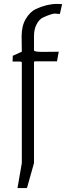

<svg xmlns="http://www.w3.org/2000/svg" viewBox="-20 -756 337 977"><path d="M153 -500Q153 -492 195.5 -492Q238 -492 256 -492.5Q274 -493 279 -493L270 -444H161Q153 -444 153 -440V74L118 198L115 201H69L91 74V-438Q91 -443 78 -443H44L45 -472Q86 -491 91 -493V-494L90 -572Q90 -624 111 -659.5Q132 -695 162 -710Q219 -736 269 -736Q272 -736 275 -736L296 -735L285 -686Q284 -684 275.5 -685.5Q267 -687 259.5 -687Q252 -687 235 -681.5Q218 -676 199 -667Q180 -658 166.5 -633Q153 -608 153 -572Z"/></svg>

Font: Gafata
Style: Regular
Weight: 400
Designer: Lautaro Hourcade
Foundry: Lautaro Hourcade
Version: Version 4.002; ttfautohint (v0.94.20-1c74) -l 7 -r 28 -G 0 -